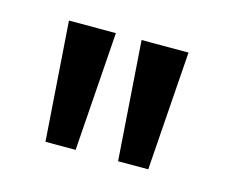

<svg xmlns="http://www.w3.org/2000/svg" viewBox="-47 -630 393 332"><g transform="rotate(15 149.5 -463.5)"><path d="M125 -570 110 -357H56L41 -570ZM255 -570 240 -357H186L171 -570Z"/></g></svg>

Font: UN Bangla
Style: Regular
Weight: 400
Designer: Desinged by Rajon, Unicode developed by Rashed (IMGN)
Version: Version 2.001;March 19, 2023;FontCreator 14.0.0.2901 64-bit